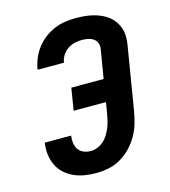

<svg xmlns="http://www.w3.org/2000/svg" viewBox="-111 -832 823 930"><g transform="rotate(-15 300.0 -367.5)"><path d="M259 8Q229 8 200.5 3.5Q172 -1 146.5 -12.5Q121 -24 100.5 -42.5Q80 -61 68 -86.5Q56 -112 52.5 -141Q49 -170 54 -199H186Q183 -181 185.5 -162.5Q188 -144 197.5 -130Q207 -116 223.5 -109Q240 -102 259 -102Q276 -102 292.5 -108.5Q309 -115 323 -127Q337 -139 346.5 -154.5Q356 -170 363 -186Q370 -202 374 -219Q378 -236 381 -252L391 -312H229L247 -423H409L433 -567Q436 -582 430.5 -596.5Q425 -611 413 -619Q401 -627 386 -630Q371 -633 355 -633Q337 -633 318.5 -628.5Q300 -624 284 -613Q268 -602 257.5 -585.5Q247 -569 244 -550Q244 -550 244 -549.5Q244 -549 244 -549H112Q112 -550 112 -550.5Q112 -551 112 -552Q117 -580 128 -606Q139 -632 156.5 -655Q174 -678 197.5 -695.5Q221 -713 247 -724Q273 -735 300.5 -739Q328 -743 355 -743Q377 -743 398.5 -741Q420 -739 440.5 -734Q461 -729 480 -720.5Q499 -712 515 -699.5Q531 -687 542.5 -670.5Q554 -654 560.5 -634Q567 -614 567 -592Q567 -570 563 -549L511 -234Q506 -204 497 -173.5Q488 -143 471.5 -114.5Q455 -86 432 -62Q409 -38 380.5 -21.5Q352 -5 320.5 1.5Q289 8 259 8Z"/></g></svg>

Font: Iosevka Curly XBdEx
Style: Italic
Weight: 800
Width: 7
Italic angle: -9°
Monospace: yes
Designer: Belleve Invis
Foundry: Belleve Invis
Version: Version 11.1.0; ttfautohint (v1.8.3)